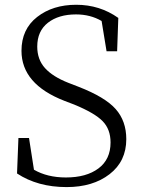

<svg xmlns="http://www.w3.org/2000/svg" viewBox="-20 -763 595 798"><path d="M263.7 -418.9 306.6 -402.3Q417 -359.4 460.9 -309.6Q504.9 -259.8 504.9 -184.6Q504.9 -92.8 435.5 -39.1Q366.2 14.6 256.8 14.6Q136.7 14.6 50.8 -42L56.6 -189.5H100.6L121.1 -57.6Q176.8 -25.4 253.9 -25.4Q338.9 -25.4 389.2 -63Q439.5 -100.6 439.5 -170.9Q439.5 -225.6 406.7 -259.3Q374 -293 289.1 -328.1L248 -343.8Q69.3 -413.1 69.3 -551.8Q69.3 -641.6 134.3 -692.4Q199.2 -743.2 296.9 -743.2Q394.5 -743.2 471.7 -688.5L466.8 -549.8H422.9L402.3 -675.8Q355.5 -703.1 295.9 -703.1Q223.6 -703.1 179.2 -668.5Q134.8 -633.8 134.8 -569.3Q134.8 -515.6 167 -480Q199.2 -444.3 263.7 -418.9Z"/></svg>

Font: GenYoMin TW TTF Light
Style: Regular
Weight: 300
Version: Version 1.300